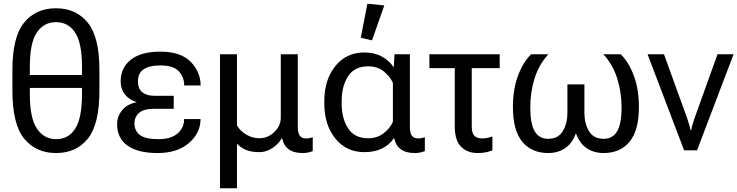

<svg xmlns="http://www.w3.org/2000/svg" viewBox="-20 -804 3944 1027"><path d="M279.8 14.6Q387.7 14.6 449.7 -62Q511.7 -138.7 511.7 -319.3V-430.7Q511.7 -606.4 449.2 -683.1Q386.7 -759.8 278.8 -759.8Q171.9 -759.8 109.1 -683.1Q46.4 -606.4 46.4 -430.7V-319.3Q46.4 -138.7 109.6 -62Q172.9 14.6 279.8 14.6ZM280.3 -59.6Q215.8 -59.6 177.7 -115.7Q139.6 -171.9 139.6 -299.8V-447.3Q139.6 -575.2 177.2 -630.4Q214.8 -685.5 279.3 -685.5Q344.7 -685.5 381.6 -630.4Q418.5 -575.2 418.5 -447.3V-299.8Q418.5 -171.9 382.3 -115.7Q346.2 -59.6 280.3 -59.6ZM92.8 -333.5H465.3V-402.8H92.8Z M823.2 14.6Q929.2 14.6 991 -39.3Q1052.7 -93.3 1052.7 -167H964.8Q964.8 -119.6 929.2 -89.6Q893.6 -59.6 828.1 -59.6Q758.3 -59.6 728.8 -81.5Q699.2 -103.5 699.2 -144.5Q699.2 -178.2 723.9 -200.2Q748.5 -222.2 806.6 -222.2H909.2V-291.5H806.6Q765.1 -291.5 741.5 -310.3Q717.8 -329.1 717.8 -368.7Q717.8 -412.6 748.3 -433.3Q778.8 -454.1 837.9 -454.1Q907.7 -454.1 936.5 -422.6Q965.3 -391.1 965.3 -346.7H1053.2Q1053.2 -418.9 1000 -473.4Q946.8 -527.8 837.9 -527.8Q735.4 -527.8 680.4 -485.1Q625.5 -442.4 625.5 -369.1Q625.5 -321.3 655.8 -290.3Q686 -259.3 741.7 -251V-261.7Q671.4 -255.9 638.9 -220.7Q606.4 -185.5 606.4 -139.6Q606.4 -64.9 662.1 -25.1Q717.8 14.6 823.2 14.6Z M1156.7 203.1H1247.6V-36.1Q1264.6 -16.1 1293.5 -3.2Q1322.3 9.8 1368.7 9.8Q1403.8 9.8 1436.5 -11.7Q1469.2 -33.2 1486.8 -63.5H1489.7Q1496.6 -26.4 1523.7 -5.9Q1550.8 14.6 1599.1 14.6Q1616.7 14.6 1630.1 11.5Q1643.6 8.3 1652.8 3.9V-70.3Q1644.5 -66.9 1635.7 -65.2Q1627 -63.5 1617.2 -63.5Q1595.2 -63.5 1584 -77.4Q1572.8 -91.3 1572.8 -127.9V-513.7H1481.9V-174.3Q1481.9 -130.9 1447.3 -97.7Q1412.6 -64.5 1367.7 -64.5Q1330.6 -64.5 1297.9 -83.7Q1265.1 -103 1247.6 -132.8V-513.7H1156.7Z M1929.7 9.8Q1980 9.8 2019.8 -8.1Q2059.6 -25.9 2086.4 -63.5H2089.4Q2096.2 -25.9 2123.8 -5.6Q2151.4 14.6 2198.7 14.6Q2215.3 14.6 2229.2 11.5Q2243.2 8.3 2252.4 3.9V-70.3Q2244.1 -66.9 2235.1 -65.2Q2226.1 -63.5 2218.8 -63.5Q2194.3 -63.5 2183.3 -77.4Q2172.4 -91.3 2172.4 -127.9V-513.7H2090.3L2086.4 -446.8H2083.5Q2064.5 -478 2023.9 -500.7Q1983.4 -523.4 1929.7 -523.4Q1832 -523.4 1773.4 -450.2Q1714.8 -377 1714.8 -264.6V-249Q1714.8 -136.7 1773.4 -63.5Q1832 9.8 1929.7 9.8ZM1949.2 -64.5Q1876 -64.5 1841.8 -117.7Q1807.6 -170.9 1807.6 -249V-264.6Q1807.6 -342.8 1841.8 -396Q1876 -449.2 1949.2 -449.2Q1998 -449.2 2031.7 -422.9Q2065.4 -396.5 2081.5 -361.3V-152.3Q2066.4 -118.2 2032.2 -91.3Q1998 -64.5 1949.2 -64.5ZM1969.7 -587.9 2035.6 -774.9 1945.3 -784.2 1909.7 -602.5Z M2276.9 -439.5H2652.8V-513.7H2276.9ZM2535.6 14.6Q2560.1 14.6 2580.6 10.3Q2601.1 5.9 2613.8 0V-74.2Q2600.1 -69.3 2586.9 -66.4Q2573.7 -63.5 2560.1 -63.5Q2530.8 -63.5 2517.1 -78.1Q2503.4 -92.8 2503.4 -127V-474.1H2412.6V-127Q2412.6 -53.7 2446 -19.5Q2479.5 14.6 2535.6 14.6Z M2912.6 14.6Q2966.3 14.6 3005.6 -13.2Q3044.9 -41 3064.9 -103.5H3056.2Q3076.2 -41 3115.5 -13.2Q3154.8 14.6 3208.5 14.6Q3297.9 14.6 3347.7 -46.1Q3397.5 -106.9 3397.5 -231Q3397.5 -326.2 3370.6 -398.4Q3343.8 -470.7 3300.3 -513.7H3207.5Q3258.3 -458.5 3281.5 -384.3Q3304.7 -310.1 3304.7 -230Q3304.7 -141.1 3280.8 -101.3Q3256.8 -61.5 3209.5 -61.5Q3154.3 -61.5 3130.1 -103Q3106 -144.5 3106 -199.2V-352.5H3015.1V-199.2Q3015.1 -144.5 2990.7 -103Q2966.3 -61.5 2911.6 -61.5Q2864.3 -61.5 2840.3 -101.3Q2816.4 -141.1 2816.4 -230Q2816.4 -310.1 2839.4 -384.3Q2862.3 -458.5 2913.1 -513.7H2820.8Q2777.3 -470.7 2750.5 -398.4Q2723.6 -326.2 2723.6 -231Q2723.6 -106.9 2773.4 -46.1Q2823.2 14.6 2912.6 14.6Z M3443.8 -513.7 3639.2 0H3708.5L3903.8 -513.7H3817.9L3694.8 -170.9Q3688 -151.4 3683.3 -134.3Q3678.7 -117.2 3676.8 -107.4H3673.8Q3671.9 -117.2 3667.2 -134.3Q3662.6 -151.4 3655.8 -170.9L3531.7 -513.7Z"/></svg>

Font: Roboto Flex
Style: Regular
Weight: 400
Designer: Berlow after Robertson
Foundry: Google
Version: Version 3.200;gftools[0.9.32]